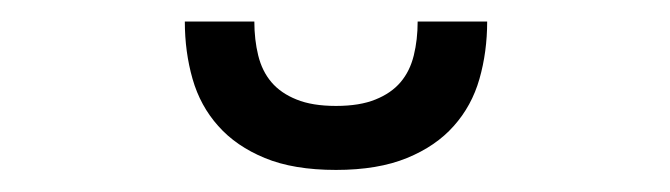

<svg xmlns="http://www.w3.org/2000/svg" viewBox="-20 -736 607 174"><path d="M284.5 -582Q246 -582 220 -592.8Q194 -603.5 177.8 -621.8Q161.5 -640 154.5 -664.5Q147.5 -689 147.5 -716.5H210.5Q210.5 -700 214 -685.8Q217.5 -671.5 226 -661.5Q234.5 -651.5 248.8 -645.8Q263 -640 284.5 -640Q306 -640 320.2 -645.8Q334.5 -651.5 343 -661.5Q351.5 -671.5 355 -685.8Q358.5 -700 358.5 -716.5H421.5Q421.5 -689 414.5 -664.5Q407.5 -640 391.2 -621.8Q375 -603.5 348.8 -592.8Q322.5 -582 284.5 -582Z"/></svg>

Font: Lato
Style: Regular
Weight: 400
Designer: Lukasz Dziedzic with Adam Twardoch and Botio Nikoltchev
Foundry: tyPoland Lukasz Dziedzic
Version: Version 2.015; 2015-08-06; http://www.latofonts.com/